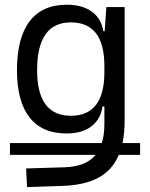

<svg xmlns="http://www.w3.org/2000/svg" viewBox="-20 -547 626 801"><path d="M21.5 99.1V49.8H404.8Q415.5 16.1 415.5 -30.3V-103H407.7Q400.4 -50.3 361.8 -20.3Q323.2 9.8 257.3 9.8Q155.8 9.8 103.3 -57.1Q50.8 -124 50.8 -253.9Q50.8 -388.7 103.5 -458Q156.2 -527.3 258.3 -527.3Q323.2 -527.3 363 -498.5Q402.8 -469.7 411.1 -416.5H416.5L423.8 -517.6H500V-45.9Q500 7.8 491.2 49.8H564.5V99.1H475.6Q449.2 162.6 391.1 194.1Q333 225.6 240.2 228.5L92.8 233.4L88.9 155.8L250 150.9Q338.9 147.9 378.9 99.1ZM415.5 -271.5Q415.5 -453.6 275.4 -453.6Q134.8 -453.6 134.8 -253.9Q134.8 -64 275.9 -64Q415.5 -64 415.5 -246.1Z"/></svg>

Font: Cascadia Mono NF SemiLight
Style: Regular
Weight: 350
Monospace: yes
Designer: Aaron Bell
Foundry: Saja Typeworks
Version: Version 2404.023; ttfautohint (v1.8.4)